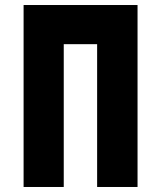

<svg xmlns="http://www.w3.org/2000/svg" viewBox="-20 -745 640 765"><path d="M74 -725H528V0H367V-569H234V0H74Z"/></svg>

Font: JuliaMono Black
Style: Regular
Weight: 900
Monospace: yes
Designer: cormullion
Foundry: corm
Version: Version 0.054; ttfautohint (v1.8.4)